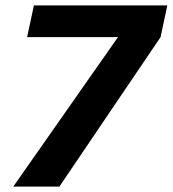

<svg xmlns="http://www.w3.org/2000/svg" viewBox="-20 -688 637 708"><path d="M29 0 415 -551H80L105 -668H597L572 -551L199 0Z"/></svg>

Font: Atkinson Hyperlegible Next
Style: Bold Italic
Weight: 700
Italic angle: -12°
Designer: Elliott Scott, Megan Eiswerth, Linus Boman, Theodore Petrosky, Letters from Sweden
Foundry: Applied Design Works, Letters from Sweden
Version: Version 2.001